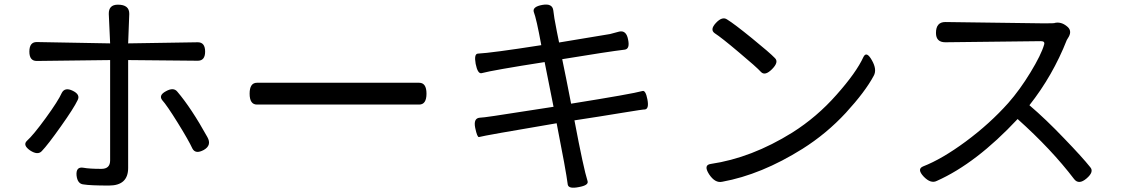

<svg xmlns="http://www.w3.org/2000/svg" viewBox="-20 -805 5040 863"><path d="M510 -784Q562 -784 561 -742L556 -610L869 -615Q902 -615 902 -573Q902 -532 869 -532L556 -535V-50Q556 29 470 29Q385 29 356 24Q328 22 324 -17Q321 -57 355 -51Q382 -46 436 -46Q475 -46 475 -84V-535L145 -531Q112 -531 112 -573Q112 -616 145 -616L475 -610L469 -742Q468 -784 510 -784ZM329 -355Q312 -319 253 -236Q195 -154 168 -126Q150 -106 115 -129Q81 -153 101 -172Q130 -198 186 -275Q242 -352 258 -388Q272 -414 307 -397Q342 -380 329 -355ZM726 -395Q760 -414 777 -393Q840 -319 912 -189Q933 -152 896 -131Q859 -111 845 -137Q828 -174 779 -253Q730 -332 709 -355Q692 -377 726 -395Z M1135 -433H1864Q1897 -433 1897 -384Q1897 -335 1864 -335H1135Q1102 -335 1102 -384Q1102 -433 1135 -433Z M2413 -602Q2391 -722 2379 -752Q2373 -775 2418 -783Q2463 -791 2467 -758L2472 -722Q2484 -656 2493 -614Q2689 -646 2722 -652L2763 -663Q2795 -670 2803 -628Q2812 -586 2789 -582Q2714 -573 2507 -539Q2523 -463 2547 -339Q2822 -383 2868 -396Q2882 -400 2890 -358Q2898 -316 2879 -313Q2874 -314 2777 -298Q2681 -282 2562 -264Q2603 -47 2621 9Q2627 28 2581 36Q2536 45 2532 25Q2524 -38 2482 -251Q2157 -196 2133 -189Q2125 -187 2116 -230Q2107 -274 2137 -276Q2148 -276 2202 -284Q2257 -292 2468 -325Q2450 -414 2428 -526Q2197 -490 2144 -476Q2127 -473 2118 -518Q2110 -563 2128 -564Q2189 -567 2413 -602Z M3198 -702Q3227 -733 3249 -717Q3280 -698 3360 -633Q3440 -568 3463 -544Q3482 -526 3450 -494Q3419 -463 3401 -481Q3380 -504 3301 -570Q3223 -636 3192 -656Q3170 -672 3198 -702ZM3167 -22Q3141 -63 3174 -68Q3358 -95 3541 -209Q3652 -279 3740 -379Q3829 -479 3861 -549Q3875 -577 3899 -534Q3923 -492 3907 -464Q3869 -393 3782 -298Q3695 -204 3587 -136Q3402 -20 3226 12Q3194 19 3167 -22Z M4774 -688Q4800 -669 4784 -640L4775 -625Q4712 -465 4607 -332Q4681 -269 4763 -183Q4845 -98 4880 -54Q4899 -33 4864 -3Q4829 27 4808 0Q4706 -134 4554 -270Q4368 -71 4191 8Q4164 22 4132 -11Q4100 -45 4129 -57Q4214 -90 4321 -169Q4429 -249 4512 -342Q4564 -401 4612 -480Q4660 -559 4673 -604Q4678 -620 4659 -620L4229 -615Q4187 -615 4187 -657Q4187 -706 4229 -706L4674 -700Q4723 -700 4721 -702Q4749 -708 4774 -688Z"/></svg>

Font: Swei Gothic CJK TC Regular
Style: Regular
Weight: 400
Version: Version 2.129